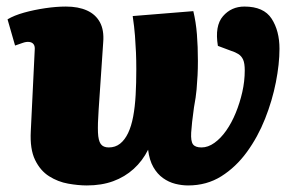

<svg xmlns="http://www.w3.org/2000/svg" viewBox="-20 -552 908 586"><path d="M570 -518Q578 -485 581 -447.5Q584 -410 584 -366Q584 -343 583 -322.5Q582 -302 580 -279Q578 -256 572 -224Q565 -174 563.5 -147.5Q562 -121 569 -111.5Q576 -102 595 -102Q615 -102 634.5 -116Q654 -130 670.5 -153.5Q687 -177 699.5 -207.5Q712 -238 719.5 -271Q727 -304 727 -337Q727 -359 722 -370Q717 -381 707.5 -387Q698 -393 685 -397L645 -412Q635 -473 660.5 -502.5Q686 -532 726 -532Q785 -532 809 -495Q833 -458 833 -403Q833 -357 822 -301Q811 -245 789 -189.5Q767 -134 733.5 -88Q700 -42 655.5 -14Q611 14 554 14Q535 14 515 9Q495 4 477.5 -8.5Q460 -21 448 -42Q436 -63 432 -95Q415 -61 388 -36.5Q361 -12 325.5 1Q290 14 245 14Q219 14 188 8.5Q157 3 130 -14Q103 -31 87 -64Q71 -97 74 -152L86 -400Q87 -411 82.5 -417Q78 -423 69 -424Q60 -425 49 -421L26 -413L3 -493Q23 -505 53.5 -513.5Q84 -522 118 -527Q152 -532 181 -532Q219 -532 245.5 -520Q272 -508 285 -484Q298 -460 295 -423L281 -216Q278 -173 279 -148Q280 -123 287.5 -112.5Q295 -102 312 -102Q332 -102 346.5 -113.5Q361 -125 371 -146Q381 -167 386.5 -196.5Q392 -226 394 -262Q396 -298 396 -340Q396 -368 395 -392Q394 -416 392 -442.5Q390 -469 385 -503Z"/></svg>

Font: Literata 18pt Black
Style: Italic
Weight: 900
Italic angle: -2°
Designer: Latin by Veronika Burian and Jose Scaglione. Greek by Irene Vlachou. Cyrillic by Vera Evstafieva
Foundry: TypeTogether
Version: Version 3.103;gftools[0.9.29]